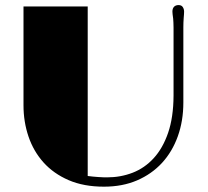

<svg xmlns="http://www.w3.org/2000/svg" viewBox="-20 -716 807 746"><path d="M71.3 -690.9H320.8V-32.2Q331.1 -30.8 341.8 -29.8Q352.5 -28.8 362.8 -28.1Q373 -27.3 381.8 -27.1Q390.6 -26.9 396.5 -26.9Q448.7 -26.9 495.4 -44.9Q542 -63 577.1 -101.3Q612.3 -139.6 633.1 -199.7Q653.8 -259.8 654.3 -344.2V-608.9Q654.3 -619.1 653.8 -628.2Q653.3 -637.2 652.8 -644Q649.9 -663.6 649.9 -670.9Q649.9 -683.1 656.2 -689.7Q662.6 -696.3 673.8 -696.3Q685.1 -696.3 690.2 -688.5Q695.3 -680.7 695.3 -670.4Q695.3 -664.6 694.8 -659.2Q694.3 -653.8 693.8 -647Q692.4 -628.4 692.4 -609.9V-317.9Q692.4 -246.6 670.9 -186.5Q649.4 -126.5 609.4 -83Q569.3 -39.6 512.5 -15.1Q455.6 9.3 383.8 9.3Q305.2 9.3 246.6 -16.1Q188 -41.5 149.2 -84.7Q110.4 -127.9 90.8 -185.3Q71.3 -242.7 71.3 -306.6Z"/></svg>

Font: Limelight
Style: Regular
Weight: 400
Designer: Nicole Fally with help from Eben Sorkin
Foundry: Nicole Fally with help from Eben Sorkin
Version: Version 1.002